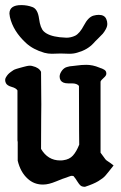

<svg xmlns="http://www.w3.org/2000/svg" viewBox="-23 -718 471 747"><path d="M340.8 -657.2Q351.6 -660.2 361.3 -660.2Q383.8 -660.2 390.6 -643.6Q394.5 -634.8 394.5 -625Q394.5 -615.2 388.7 -604.5Q382.8 -593.8 377 -586.9Q371.1 -580.1 358.4 -567.9Q345.7 -555.7 340.8 -549.8Q317.4 -524.4 279.3 -513.7Q264.6 -508.8 247.1 -508.8Q242.2 -508.8 231 -509.3Q219.7 -509.8 212.9 -509.8Q206.1 -509.8 194.8 -509.3Q183.6 -508.8 178.7 -508.8Q164.1 -508.8 149.4 -512.7Q105.5 -525.4 78.1 -550.8Q28.3 -596.7 15.6 -651.4Q13.7 -661.1 13.7 -665Q13.7 -698.2 59.6 -698.2Q83 -698.2 103.5 -690.4Q124 -682.6 128.9 -645.5Q133.8 -608.4 147.5 -595.7Q166 -578.1 209 -573.2Q228.5 -571.3 235.4 -571.3Q252.9 -571.3 269.5 -579.1Q287.1 -587.9 303.7 -619.6Q320.3 -651.4 340.8 -657.2ZM418.9 -74.2Q394.5 -43 386.2 -33.7Q377.9 -24.4 359.4 -13.2Q340.8 -2 307.6 8.8Q296.9 8.8 291 4.4Q285.2 0 277.8 -12.2Q270.5 -24.4 262.7 -33.2Q255.9 -34.2 253.4 -33.7Q251 -33.2 244.6 -30.8Q238.3 -28.3 235.4 -27.3Q224.6 -24.4 195.3 -12.2Q166 0 145.5 0H140.6Q108.4 -1 85 -22.5Q56.6 -47.9 45.9 -92.8V-172.9Q45.9 -167 44.9 -167V-366.2Q40 -375 22.5 -379.9Q4.9 -384.8 0 -394.5Q-5.9 -407.2 0 -417Q3.9 -423.8 8.3 -428.7Q12.7 -433.6 19 -438Q25.4 -442.4 28.8 -444.8Q32.2 -447.3 41.5 -450.2Q50.8 -453.1 53.2 -453.6Q55.7 -454.1 67.4 -457.5Q79.1 -460.9 81.1 -460.9Q94.7 -463.9 103.5 -460.9Q128.9 -455.1 136.7 -438.5Q137.7 -368.2 137.7 -311.5Q137.7 -300.8 137.2 -258.8Q136.7 -216.8 136.7 -138.7Q163.1 -93.8 210.9 -93.8Q219.7 -93.8 223.6 -94.7Q247.1 -97.7 260.7 -112.8Q274.4 -127.9 285.2 -155.3Q285.2 -196.3 284.7 -210Q284.2 -223.6 284.2 -383.8Q276.4 -393.6 256.8 -393.6H242.2Q220.7 -393.6 212.9 -405.3Q209 -412.1 209 -419.9Q209 -431.6 218.8 -444.3Q222.7 -449.2 227.5 -452.6Q232.4 -456.1 238.3 -457.5Q244.1 -459 248.5 -460Q252.9 -460.9 261.7 -461.4Q270.5 -461.9 274.4 -462.9Q294.9 -465.8 312.5 -465.8Q337.9 -465.8 363.3 -455.1Q364.3 -454.1 368.2 -453.1Q372.1 -452.1 374 -451.2Q376 -450.2 378.9 -448.7Q381.8 -447.3 383.3 -446.3Q384.8 -445.3 386.7 -443.4Q388.7 -441.4 389.6 -439Q390.6 -436.5 390.6 -433.6V-430.7Q390.6 -423.8 380.4 -415Q370.1 -406.2 368.2 -400.4V-124Q384.8 -101.6 387.2 -98.1Q389.6 -94.7 398.9 -88.9Q408.2 -83 418.9 -74.2Z"/></svg>

Font: LPEducational
Style: Medium
Weight: 500
Designer: Based on Essays1743, by John Stracke, which says:

Based on the typeface in a 1743 English translation of the essays of 
Version: Version 001.204